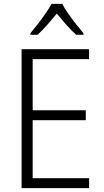

<svg xmlns="http://www.w3.org/2000/svg" viewBox="-20 -967 534 987"><path d="M438 0H91V-714H438V-663H148V-400H421V-349H148V-51H438ZM300 -947Q312 -924 331.5 -896Q351 -868 372 -841.5Q393 -815 409 -796V-788H372Q347 -810 321 -839.5Q295 -869 272 -897Q249 -869 223 -839.5Q197 -810 173 -788H136V-796Q153 -816 174 -843Q195 -870 214 -897.5Q233 -925 245 -947Z"/></svg>

Font: Noto Sans Khmer UI SemiCondensed Light
Style: Regular
Weight: 300
Width: 4
Designer: Danh Hong and the Monotype Design Team
Foundry: Monotype Imaging Inc.
Version: Version 2.002; ttfautohint (v1.8.4.7-5d5b)